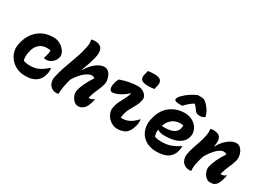

<svg xmlns="http://www.w3.org/2000/svg" viewBox="-32 -1534 3065 2268"><g transform="rotate(30 1500.0 -400.0)"><path d="M377 -551Q419 -551 453.5 -535Q488 -519 512 -495Q538 -470 550 -440.5Q562 -411 557 -390L554 -377Q544 -335 507.5 -306Q471 -277 429 -277Q414 -277 399 -282V-288Q425 -361 419 -400Q398 -403 371 -403Q310 -403 267.5 -367Q225 -331 210 -262L208 -253Q201 -223 200.5 -193.5Q200 -164 208 -136Q229 -128 251.5 -124.5Q274 -121 299 -121Q372 -121 422 -147.5Q472 -174 525 -220H531Q533 -201 532.5 -180.5Q532 -160 527 -141Q517 -101 503 -77Q489 -53 466 -34Q442 -13 404.5 -0.5Q367 12 310 12Q244 12 191.5 -13Q139 -38 105 -79.5Q71 -121 58 -172.5Q45 -224 57 -277L59 -286Q87 -411 170.5 -481Q254 -551 377 -551Z M1073 -549Q1102 -549 1124 -531Q1146 -513 1159 -485Q1172 -457 1176 -426Q1180 -395 1173 -369Q1157 -313 1134 -264.5Q1111 -216 1095 -160Q1094 -156 1092.5 -150.5Q1091 -145 1090 -140Q1094 -139 1097.5 -138.5Q1101 -138 1105 -138Q1133 -138 1157 -161H1163Q1162 -144 1155 -119Q1139 -59 1112 -29Q1094 -10 1075 0Q1056 10 1028 10Q999 10 972.5 -14.5Q946 -39 932.5 -75Q919 -111 926 -145Q937 -194 965.5 -254Q994 -314 1034 -372Q1019 -387 991 -387Q953 -387 900 -344Q847 -301 796 -218Q781 -168 770.5 -114Q760 -60 758 0Q746 3 731 3Q688 3 660 -19.5Q632 -42 621.5 -78Q611 -114 620 -155Q637 -229 657.5 -290Q678 -351 699.5 -407Q721 -463 740 -522Q759 -581 773 -651Q778 -675 779 -702.5Q780 -730 771 -750Q785 -755 798.5 -756.5Q812 -758 828 -758Q864 -758 891 -742Q918 -726 927 -687Q936 -648 919 -579Q906 -529 889.5 -482Q873 -435 856 -389H863Q886 -431 920.5 -467.5Q955 -504 995 -526.5Q1035 -549 1073 -549Z M1289 -503Q1319 -515 1360.5 -526Q1402 -537 1446 -543.5Q1490 -550 1527 -550Q1564 -550 1595 -534Q1626 -518 1643 -491.5Q1660 -465 1654 -435Q1645 -386 1623 -345.5Q1601 -305 1578 -265Q1555 -225 1544 -177Q1541 -164 1539 -151Q1537 -138 1536 -127Q1541 -126 1545.5 -125.5Q1550 -125 1554 -125Q1603 -125 1647.5 -146Q1692 -167 1745 -223H1751Q1753 -207 1752 -186.5Q1751 -166 1744 -137Q1725 -62 1686 -27Q1669 -11 1637.5 -0.5Q1606 10 1566 10Q1527 10 1493.5 -7Q1460 -24 1436 -52Q1412 -80 1401 -113Q1390 -146 1395 -177Q1402 -224 1421.5 -264.5Q1441 -305 1463 -345Q1485 -385 1499 -430L1493 -433Q1444 -388 1390 -361Q1336 -334 1298 -334Q1272 -334 1262.5 -362Q1253 -390 1266 -445Q1270 -459 1275 -473Q1280 -487 1289 -503ZM1540 -764Q1562 -767 1586.5 -768.5Q1611 -770 1630 -770Q1748 -770 1724 -669L1711 -617Q1689 -614 1665.5 -612.5Q1642 -611 1622 -611Q1558 -611 1534.5 -635.5Q1511 -660 1526 -714Z M2165 -552Q2219 -552 2259.5 -533Q2300 -514 2326 -483Q2352 -452 2361.5 -416.5Q2371 -381 2363 -349L2361 -341Q2348 -290 2310 -259Q2272 -228 2217 -213.5Q2162 -199 2096 -199Q2022 -199 1995 -223H1990Q1987 -199 1989 -176Q1991 -153 2000 -133Q2022 -125 2044 -122Q2066 -119 2090 -119Q2170 -119 2223.5 -140Q2277 -161 2330 -196H2336Q2335 -161 2328 -135Q2318 -95 2302.5 -72.5Q2287 -50 2267 -34Q2208 12 2101 12Q2027 12 1973.5 -14Q1920 -40 1888.5 -84.5Q1857 -129 1849.5 -186.5Q1842 -244 1859 -307L1862 -318Q1893 -431 1975 -491.5Q2057 -552 2165 -552ZM2178 -420Q2145 -420 2112 -407Q2079 -394 2050.5 -364Q2022 -334 2005 -283Q2016 -282 2025 -282Q2123 -282 2164.5 -306Q2206 -330 2216 -367Q2223 -398 2223 -415Q2215 -417 2205 -418.5Q2195 -420 2178 -420ZM2192 -812H2228Q2257 -812 2275.5 -806Q2294 -800 2316 -777Q2346 -747 2367 -713.5Q2388 -680 2400 -633Q2385 -620 2368 -615Q2351 -610 2331 -610Q2303 -610 2288.5 -618.5Q2274 -627 2261 -646Q2252 -660 2240.5 -674.5Q2229 -689 2211 -705H2206Q2164 -677 2138.5 -654Q2113 -631 2096 -610H2060Q1984 -610 1988 -641Q1990 -652 1998 -666.5Q2006 -681 2025 -700Q2059 -735 2106 -765.5Q2153 -796 2192 -812Z M2519 -540Q2537 -546 2561 -546Q2632 -546 2655.5 -506.5Q2679 -467 2661 -387H2667Q2689 -430 2722.5 -466.5Q2756 -503 2795 -526Q2834 -549 2873 -549Q2902 -549 2924 -531Q2946 -513 2959 -485Q2972 -457 2976 -426Q2980 -395 2973 -369Q2957 -313 2934 -264.5Q2911 -216 2895 -160Q2894 -156 2892.5 -150.5Q2891 -145 2890 -140Q2894 -139 2897.5 -138.5Q2901 -138 2905 -138Q2916 -138 2929.5 -142.5Q2943 -147 2957 -161H2963Q2962 -144 2955 -119Q2947 -88 2938.5 -67Q2930 -46 2922 -33Q2908 -11 2887 -0.5Q2866 10 2828 10Q2799 10 2772.5 -14.5Q2746 -39 2732.5 -75Q2719 -111 2726 -145Q2737 -194 2765.5 -254Q2794 -314 2834 -372Q2819 -387 2791 -387Q2754 -387 2705 -341.5Q2656 -296 2608 -213Q2590 -156 2578.5 -104.5Q2567 -53 2572 3Q2563 6 2552 6Q2511 6 2485 -9Q2459 -24 2446 -46.5Q2433 -69 2429 -92.5Q2425 -116 2428 -134Q2436 -187 2452.5 -238Q2469 -289 2487 -339.5Q2505 -390 2515 -441Q2520 -466 2521.5 -492.5Q2523 -519 2519 -540Z"/></g></svg>

Font: Recursive Mn Csl St XBd
Style: Italic
Weight: 800
Italic angle: -15°
Monospace: yes
Version: Version 1.079;hotconv 1.0.112;makeotfexe 2.5.65598; ttfautoh